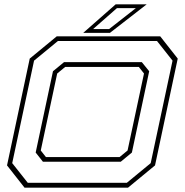

<svg xmlns="http://www.w3.org/2000/svg" viewBox="-20 -868 854 888"><path d="M93.5 0 12.5 -103 117.5 -597 242.5 -700H721L802 -597L697 -103L572 0ZM108.5 -22.5H566.5L677 -113.5L778 -587.5L706 -678.5H248L137.5 -587.5L36.5 -113.5ZM178.5 -120 145 -162.5 225 -538.5 276 -580.5H636L670 -538.5L590 -162.5L538.5 -120ZM192.5 -141.5H533L570 -172L646 -528L622 -558.5H281.5L244.5 -528L168.5 -172ZM365 -716 515 -848H658.5L488.5 -716ZM410.5 -733.5H484.5L608.5 -830.5H521Z"/></svg>

Font: Tourney Expanded ExtraLight
Style: Italic
Weight: 200
Width: 7
Italic angle: -12°
Designer: Tyler Finck
Foundry: Etcetera Type Co
Version: Version 1.010; ttfautohint (v1.8.3)